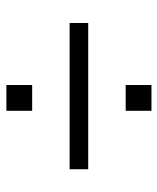

<svg xmlns="http://www.w3.org/2000/svg" viewBox="36 -596 515 628"><g transform="rotate(-90 294.0 -281.5)"><path d="M54.9 -251H533.3V-311.8H54.9ZM246.1 -44.1H330.4V-128.4H246.1ZM246.1 -434.3H330.4V-518.6H246.1Z"/></g></svg>

Font: LL Pando Sans
Style: Regular
Weight: 400
Designer: Joshua Smith
Foundry: Joshua Smith
Version: Version 1.000;Glyphs 3.2.1 (3258)